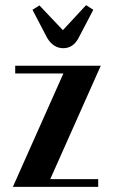

<svg xmlns="http://www.w3.org/2000/svg" viewBox="-20 -725 441 745"><path d="M361 -30V0H30L226 -440H39V-470H371L175 -30ZM285 -578Q264 -538 225.5 -538Q187 -538 163 -578L106 -687L133 -704L224 -608L314 -705L342 -687Z"/></svg>

Font: Trochut
Style: Bold
Weight: 700
Designer: Andreu Balius
Foundry: Andreu Balius
Version: Version 1.001